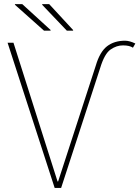

<svg xmlns="http://www.w3.org/2000/svg" viewBox="-20 -920 683 940"><path d="M592.3 -720.7Q613.8 -720.7 642.6 -707L630.9 -686.5Q613.8 -697.8 582.5 -697.8Q551.3 -698.2 521.5 -677.7Q491.7 -657.2 470.7 -587.9L279.3 0H247.6L17.1 -710.9H45.9L261.7 -31.7H264.6L449.2 -599.6Q468.8 -666 503.9 -693.4Q539.1 -720.7 592.3 -720.7ZM338.4 -772.5 337.4 -770H307.1L186 -897L187.5 -899.9H220.7ZM228 -772.9 227.1 -770H195.3L52.7 -897L53.7 -899.9H88.9Z"/></svg>

Font: Roboto-Thin
Style: Regular
Weight: 250
Designer: Google
Version: Version 1.100141; 2013; ttfautohint (v0.94.14-c901) -l 8 -r 